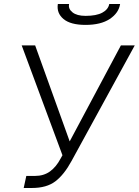

<svg xmlns="http://www.w3.org/2000/svg" viewBox="-20 -936 691 956"><path d="M98 0 111 -60H154Q198 -60 229 -82.5Q260 -105 282 -147L291 -163L88 -710H155L327 -232L582 -710H651L336 -134Q299 -66 255.5 -33Q212 0 139 0ZM406 -812Q331 -812 296 -841.5Q261 -871 268 -916H324Q319 -892 341 -874.5Q363 -857 406 -857Q460 -857 489.5 -873Q519 -889 524 -916H578Q571 -871 526.5 -841.5Q482 -812 406 -812Z"/></svg>

Font: Raleway
Style: Italic
Weight: 400
Italic angle: -12°
Designer: Matt McInerney, Pablo Impallari, Rodrigo Fuenzalida
Foundry: Matt McInerney, Pablo Impallari, Rodrigo Fuenzalida
Version: Version 4.026